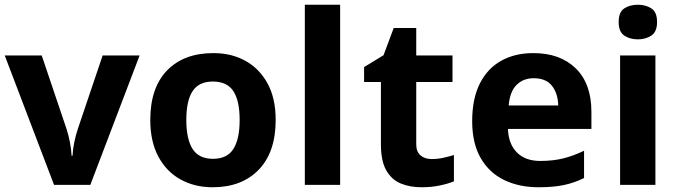

<svg xmlns="http://www.w3.org/2000/svg" viewBox="-20 -780 2863 810"><path d="M208 0 0 -546H156L261 -235Q270 -207 275.5 -177Q281 -147 282 -123H286Q289 -177 308 -235L413 -546H569L361 0Z M1143 -274Q1143 -138 1071.5 -64Q1000 10 877 10Q801 10 741.5 -23Q682 -56 648 -119.5Q614 -183 614 -274Q614 -410 685 -483Q756 -556 880 -556Q957 -556 1016 -523Q1075 -490 1109 -427.5Q1143 -365 1143 -274ZM766 -274Q766 -193 792.5 -151.5Q819 -110 879 -110Q938 -110 964.5 -151.5Q991 -193 991 -274Q991 -355 964.5 -395.5Q938 -436 878 -436Q819 -436 792.5 -395.5Q766 -355 766 -274Z M1415 0H1266V-760H1415Z M1801 -109Q1826 -109 1849 -114Q1872 -119 1895 -126V-15Q1871 -5 1835.5 2.5Q1800 10 1758 10Q1709 10 1670.5 -6Q1632 -22 1609.5 -61.5Q1587 -101 1587 -171V-434H1516V-497L1598 -547L1641 -662H1736V-546H1889V-434H1736V-171Q1736 -140 1754 -124.5Q1772 -109 1801 -109Z M2230 -556Q2343 -556 2409 -491.5Q2475 -427 2475 -308V-236H2123Q2125 -173 2160.5 -137Q2196 -101 2259 -101Q2312 -101 2355 -111.5Q2398 -122 2444 -144V-29Q2404 -9 2359.5 0.5Q2315 10 2252 10Q2170 10 2107 -20.5Q2044 -51 2008 -113Q1972 -175 1972 -269Q1972 -364 2004.5 -428Q2037 -492 2095 -524Q2153 -556 2230 -556ZM2231 -450Q2188 -450 2159.5 -422Q2131 -394 2126 -335H2335Q2334 -385 2309 -417.5Q2284 -450 2231 -450Z M2671 -760Q2704 -760 2728 -744.5Q2752 -729 2752 -687Q2752 -646 2728 -630Q2704 -614 2671 -614Q2637 -614 2613.5 -630Q2590 -646 2590 -687Q2590 -729 2613.5 -744.5Q2637 -760 2671 -760ZM2745 -546V0H2596V-546Z"/></svg>

Font: Noto IKEA Arabic
Style: Bold
Weight: 700
Designer: Monotype Design Team
Foundry: Monotype Imaging Inc.
Version: Version 1.200